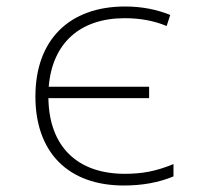

<svg xmlns="http://www.w3.org/2000/svg" viewBox="-20 -560 640 591"><path d="M361 11C418 11 468 2 514 -17V-55C461 -33 418 -25 364 -25C218 -25 131 -109 129 -258H439V-293H130C141 -428 227 -504 364 -504C412 -504 454 -496 493 -480L504 -514C462 -531 416 -540 365 -540C193 -540 89 -437 89 -263C89 -91 190 11 361 11Z"/></svg>

Font: Noto Sans Mono ExtraLight
Style: Regular
Weight: 200
Designer: Monotype Design Team
Foundry: Monotype Imaging Inc.
Version: Version 2.014